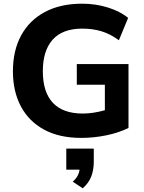

<svg xmlns="http://www.w3.org/2000/svg" viewBox="-20 -736 782 1040"><path d="M420 11Q301 11 218.5 -34Q136 -79 93 -160Q50 -241 50 -350Q50 -462 94.5 -544Q139 -626 223 -671Q307 -716 425 -716Q499 -716 565.5 -695Q632 -674 674 -639L624 -518Q578 -552 530 -566.5Q482 -581 426 -581Q319 -581 265.5 -521.5Q212 -462 212 -350Q212 -237 266.5 -179Q321 -121 428 -121Q485 -121 548 -139V-277H396V-389H676V-43Q624 -17 556 -3Q488 11 420 11ZM428 284 374 248Q392 232 400.5 216Q409 200 411 183H339V69H488V140Q488 184 474.5 219.5Q461 255 428 284Z"/></svg>

Font: Nunito Sans ExtraBold
Style: Regular
Weight: 800
Designer: Vernon Adams
Foundry: Vernon Adams
Version: Version 3.101; ttfautohint (v1.8.4.7-5d5b);gftools[0.9.27]